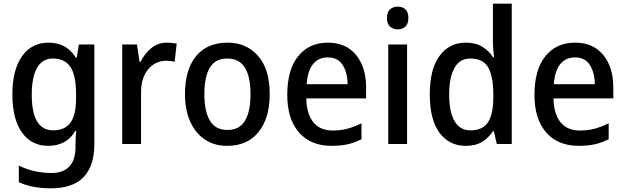

<svg xmlns="http://www.w3.org/2000/svg" viewBox="-20 -780 3386 1040"><path d="M243 -549Q290 -549 326.5 -530Q363 -511 391 -468H396L407 -539H491V2Q491 118 433 179Q375 240 255 240Q154 240 82 207V117Q163 157 259 157Q322 157 355.5 122Q389 87 389 16V0Q389 -15 390 -36.5Q391 -58 393 -72H389Q363 -29 326 -9.5Q289 10 241 10Q150 10 98.5 -63Q47 -136 47 -268Q47 -401 99 -475Q151 -549 243 -549ZM266 -463Q210 -463 181 -413Q152 -363 152 -267Q152 -74 268 -74Q331 -74 361.5 -115.5Q392 -157 392 -248V-269Q392 -372 361.5 -417.5Q331 -463 266 -463Z M884 -549Q897 -549 911 -547.5Q925 -546 937 -544L926 -445Q916 -448 903 -449.5Q890 -451 879 -451Q842 -451 811 -430.5Q780 -410 762 -372Q744 -334 744 -282V0H642V-539H722L736 -445H741Q763 -489 799 -519Q835 -549 884 -549Z M1441 -270Q1441 -141 1381 -65.5Q1321 10 1210 10Q1141 10 1090 -24Q1039 -58 1010.5 -121Q982 -184 982 -270Q982 -403 1042 -476Q1102 -549 1213 -549Q1315 -549 1378 -477Q1441 -405 1441 -270ZM1087 -270Q1087 -177 1117 -126.5Q1147 -76 1212 -76Q1277 -76 1307 -126Q1337 -176 1337 -270Q1337 -364 1306.5 -413.5Q1276 -463 1211 -463Q1146 -463 1116.5 -413.5Q1087 -364 1087 -270Z M1756 -549Q1854 -549 1908.5 -482.5Q1963 -416 1963 -307V-247H1639Q1641 -162 1677.5 -117.5Q1714 -73 1782 -73Q1826 -73 1862.5 -83Q1899 -93 1938 -112V-26Q1901 -7 1863 1.5Q1825 10 1776 10Q1663 10 1599.5 -62.5Q1536 -135 1536 -266Q1536 -402 1595 -475.5Q1654 -549 1756 -549ZM1755 -469Q1705 -469 1675.5 -432.5Q1646 -396 1641 -324H1863Q1862 -387 1836 -428Q1810 -469 1755 -469Z M2135 -744Q2160 -744 2176 -729.5Q2192 -715 2192 -683Q2192 -651 2176 -636Q2160 -621 2135 -621Q2109 -621 2092.5 -636Q2076 -651 2076 -683Q2076 -715 2092.5 -729.5Q2109 -744 2135 -744ZM2185 -539V0H2083V-539Z M2503 10Q2413 10 2360.5 -61Q2308 -132 2308 -269Q2308 -406 2361 -477.5Q2414 -549 2503 -549Q2556 -549 2592 -527Q2628 -505 2651 -470H2656Q2654 -488 2652 -512Q2650 -536 2650 -555V-760H2752V0H2671L2655 -69H2650Q2627 -34 2592 -12Q2557 10 2503 10ZM2528 -74Q2595 -74 2623.5 -118Q2652 -162 2652 -250V-271Q2652 -366 2624.5 -414.5Q2597 -463 2527 -463Q2470 -463 2441.5 -411.5Q2413 -360 2413 -268Q2413 -174 2442 -124Q2471 -74 2528 -74Z M3095 -549Q3193 -549 3247.5 -482.5Q3302 -416 3302 -307V-247H2978Q2980 -162 3016.5 -117.5Q3053 -73 3121 -73Q3165 -73 3201.5 -83Q3238 -93 3277 -112V-26Q3240 -7 3202 1.5Q3164 10 3115 10Q3002 10 2938.5 -62.5Q2875 -135 2875 -266Q2875 -402 2934 -475.5Q2993 -549 3095 -549ZM3094 -469Q3044 -469 3014.5 -432.5Q2985 -396 2980 -324H3202Q3201 -387 3175 -428Q3149 -469 3094 -469Z"/></svg>

Font: Noto Sans Gujarati UI SemiCondensed Medium
Style: Regular
Weight: 500
Width: 4
Designer: Jelle Bosma - Monotype Design Team, Universal Thirst
Foundry: Monotype Imaging Inc.
Version: Version 2.106; ttfautohint (v1.8.4.7-5d5b)